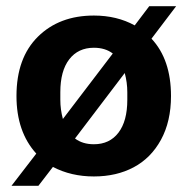

<svg xmlns="http://www.w3.org/2000/svg" viewBox="-20 -560 605 620"><path d="M283.2 9.8Q209.5 9.8 150.9 -21L104 40H17.1L97.2 -64Q33.2 -134.3 33.2 -250Q33.2 -373 102.3 -441.4Q171.4 -509.8 283.2 -509.8Q357.4 -509.8 415 -478L461.9 -540H548.8L469.2 -435.1Q532.2 -367.7 532.2 -250Q532.2 -168 499.8 -108.6Q467.3 -49.3 411.6 -19.8Q356 9.8 283.2 9.8ZM174.8 -237.8Q174.8 -206.5 183.1 -175.8L344.2 -387.2Q319.8 -405.8 283.2 -405.8Q232.4 -405.8 203.6 -368.4Q174.8 -331.1 174.8 -262.2ZM222.2 -112.8Q246.6 -94.2 283.2 -94.2Q334 -94.2 362.5 -131.6Q391.1 -168.9 391.1 -237.8V-262.2Q391.1 -293.5 382.8 -324.2Z"/></svg>

Font: TASA Orbiter Deck
Style: Bold
Weight: 700
Designer: Weizhong Zhang
Version: Version 1.000;Glyphs 3.1.2 (3151)